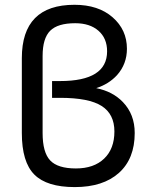

<svg xmlns="http://www.w3.org/2000/svg" viewBox="-20 -762 610 794"><path d="M289.1 11.7Q173.8 11.7 122.1 -40Q70.3 -91.8 70.3 -211.9V-521.5Q70.3 -742.2 288.1 -742.2Q386.7 -742.2 445.8 -690.4Q504.9 -638.7 504.9 -560.5Q504.9 -497.1 463.9 -451.2Q429.7 -414.1 377.9 -397.5Q446.3 -383.8 488.3 -339.8Q537.1 -289.1 537.1 -211.9Q537.1 -105.5 471.7 -46.9Q406.2 11.7 289.1 11.7ZM156.2 -530.3V-211.9Q156.2 -131.8 187.5 -98.6Q218.8 -65.4 293.9 -65.4Q368.2 -65.4 410.6 -106Q453.1 -146.5 453.1 -218.3Q453.1 -290 400.4 -323.7Q347.7 -357.4 228.5 -357.4H195.3V-426.8H228.5Q422.9 -426.8 422.9 -549.8Q422.9 -603.5 387.2 -634.8Q351.6 -666 291 -666Q218.8 -666 187.5 -634.8Q156.2 -603.5 156.2 -530.3Z"/></svg>

Font: Nasu
Style: Regular
Weight: 400
Designer: Ryoko NISHIZUKA (kana &amp; ideographs); Paul D. Hunt (Latin, Greek &amp; Cyrillic); Wenlong ZHANG (bopomofo); Sandoll C
Version: Version 2014.1215